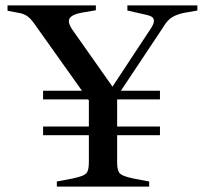

<svg xmlns="http://www.w3.org/2000/svg" viewBox="-20 -693 761 713"><path d="M140 -324V-356H574V-324ZM140 -191V-223H574V-191ZM332 -289 106 -607Q94 -624 80.5 -633.5Q67 -643 45 -646L8 -653V-673H336V-655L284 -646Q249 -640 239 -625.5Q229 -611 250 -581L407 -358H389L542 -590Q554 -609 551 -621Q548 -633 523 -638L453 -654V-673H713V-654L668 -646Q643 -642 622.5 -631Q602 -620 586 -592L393 -302ZM191 0V-19L249 -30Q288 -38 299 -48Q310 -58 310 -89V-337L415 -346V-89Q415 -58 426 -48Q437 -38 476 -30L534 -19V0Z"/></svg>

Font: Ibarra Real Nova Medium
Style: Regular
Weight: 500
Designer: Jose Maria Ribagorda & Octavio Pardo
Foundry: Jose Maria Ribagorda
Version: Version 2.000